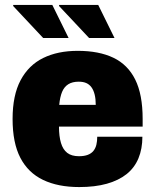

<svg xmlns="http://www.w3.org/2000/svg" viewBox="-20 -746 628 778"><path d="M301 12Q215 12 154.5 -17Q94 -46 62.5 -106.5Q31 -167 31 -264Q31 -360 63.5 -421Q96 -482 155 -511Q214 -540 295 -540Q381 -540 439.5 -512Q498 -484 528 -423.5Q558 -363 558 -264V-233H219Q219 -194 227 -167Q235 -140 252.5 -126.5Q270 -113 300 -113Q321 -113 335.5 -118.5Q350 -124 358.5 -134.5Q367 -145 370.5 -159.5Q374 -174 374 -192H557Q557 -143 541 -104.5Q525 -66 493 -40.5Q461 -15 413 -1.5Q365 12 301 12ZM220 -321H368Q368 -345 363.5 -363Q359 -381 350.5 -392.5Q342 -404 329.5 -409.5Q317 -415 299 -415Q273 -415 256.5 -404.5Q240 -394 231.5 -373.5Q223 -353 220 -321ZM341 -592 219 -722 220 -726H378L444 -592ZM155 -592 33 -722 34 -726H192L258 -592Z"/></svg>

Font: Archivo SemiCondensed Black
Style: Regular
Weight: 900
Width: 4
Designer: Hector Gatti
Foundry: Omnibus-Type
Version: Version 2.001